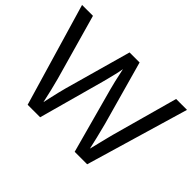

<svg xmlns="http://www.w3.org/2000/svg" viewBox="-133 -949 1211 1211"><g transform="rotate(45 472.0 -344.0)"><path d="M438 -434.6 318.4 0H207L4.4 -688H101.6L225.1 -251Q236.3 -210 246.3 -167.7Q256.3 -125.5 265.6 -82Q269.5 -100.1 276.1 -129.6Q282.7 -159.2 290 -189.9Q297.4 -220.7 303.2 -241.7L428.2 -688H517.6L637.2 -259.8Q650.9 -207.5 661.6 -162.8Q672.4 -118.2 680.2 -82Q687.5 -110.8 695.6 -144.3Q703.6 -177.7 710.7 -205.3Q717.8 -232.9 720.7 -244.6L843.3 -688H940.4L737.8 0H626.5L507.3 -437Q501.5 -457.5 492.9 -494.1Q484.4 -530.8 473.1 -584Q468.8 -558.1 461.7 -528.1Q454.6 -498 448 -472.7Q441.4 -447.3 438 -434.6Z"/></g></svg>

Font: Arimo Nerd Font
Style: Regular
Weight: 400
Designer: Steve Matteson
Foundry: Monotype Imaging Inc.
Version: Version 1.33;Nerd Fonts 3.2.1